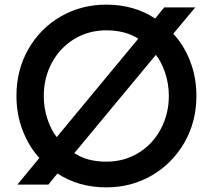

<svg xmlns="http://www.w3.org/2000/svg" viewBox="-20 -787 918 829"><path d="M228 -38 189 10H55L150 -105Q106 -152 78.5 -222Q51 -292 51 -373Q51 -485 102.5 -575Q154 -665 242.5 -716Q331 -767 439 -767Q559 -767 650 -707L689 -755H823L728 -641Q773 -594 800.5 -524Q828 -454 828 -373Q828 -261 776 -171Q724 -81 635.5 -29.5Q547 22 439 22Q319 22 228 -38ZM225 -195 577 -620Q521 -656 439 -656Q362 -656 300.5 -618.5Q239 -581 204 -516Q169 -451 169 -373Q169 -319 185.5 -271Q202 -223 225 -195ZM439 -89Q516 -89 577.5 -126.5Q639 -164 674 -229.5Q709 -295 709 -373Q709 -426 692.5 -474Q676 -522 653 -550L301 -126Q356 -89 439 -89Z"/></svg>

Font: BLUETTI 2.0 Medium
Style: Italic
Weight: 500
Designer: Stijn de Vries
Foundry: tokotype
Version: Version 2.005;October 31, 2023;FontCreator 14.0.0.2814 64-bi